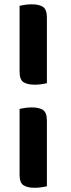

<svg xmlns="http://www.w3.org/2000/svg" viewBox="-20 -703 333 902"><path d="M200.3 -620.7V-312.1Q191.2 -309.8 175.3 -307.5Q159.3 -305.1 142.6 -305.1Q108.7 -305.1 90.3 -317Q72 -328.8 72 -366.4V-675.7Q81.4 -678 97.2 -680.4Q113 -682.7 129.7 -682.7Q163.9 -682.7 182.1 -670.5Q200.3 -658.3 200.3 -620.7ZM200.3 -136.4V172.2Q191.2 174.5 175.3 176.8Q159.3 179.2 142.6 179.2Q108.7 179.2 90.3 167.3Q72 155.5 72 117.9V-191.4Q81.4 -193.7 97.2 -196Q113 -198.4 129.7 -198.4Q163.9 -198.4 182.1 -186.2Q200.3 -174 200.3 -136.4Z"/></svg>

Font: Baloo Bhaina 2
Style: Regular
Weight: 400
Designer: Yesha Goshar, Manish Minz, Shuchita Grover and Ek Type
Foundry: Ek Type
Version: Version 1.700